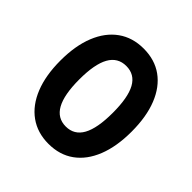

<svg xmlns="http://www.w3.org/2000/svg" viewBox="-187 -867 1025 1025"><g transform="rotate(45 325.0 -354.5)"><path d="M326.6 -714.1Q242.7 -714.1 182.4 -670.8Q122.1 -627.6 89.6 -547.1Q57.1 -466.7 57.1 -354.6Q57.1 -242.7 89.5 -162Q121.9 -81.3 182.4 -38Q242.9 5.4 326.3 5.4Q410.4 5.4 470.3 -37.8Q530.2 -80.9 562.4 -161.7Q594.5 -242.5 594.5 -354.6Q594.5 -467.3 562.5 -547.6Q530.5 -628 470.6 -671.1Q410.6 -714.1 326.6 -714.1ZM326.6 -582.7Q390.5 -582.7 421.5 -526.5Q452.4 -470.3 452.4 -354.8Q452.4 -238.8 421.2 -182.1Q390 -125.4 326.2 -125.4Q262.5 -125.4 231 -182.5Q199.6 -239.5 199.6 -354.6Q199.6 -469.6 231.1 -526.1Q262.7 -582.7 326.6 -582.7Z"/></g></svg>

Font: Estedad VF
Style: Regular
Weight: 100
Designer: Amin Abedi
Version: Version 7.3